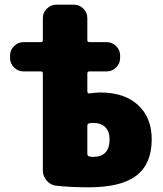

<svg xmlns="http://www.w3.org/2000/svg" viewBox="-20 -790 696 820"><path d="M378 -120Q448 -120 448 -195Q448 -228 430 -246.5Q412 -265 378 -265Q366 -265 360 -263Q353 -262 353 -251V-134Q353 -124 361 -122Q367 -120 378 -120ZM408 -395Q512 -395 570 -341Q628 -287 628 -195Q628 -91 563 -40.5Q498 10 358 10Q282 10 219 3Q195 0 179 -19Q163 -38 163 -62V-476Q163 -485 155 -485H80Q57 -485 40 -502Q23 -519 23 -542V-553Q23 -576 40 -593Q57 -610 80 -610H155Q163 -610 163 -619V-713Q163 -736 180 -753Q197 -770 220 -770H296Q319 -770 336 -753Q353 -736 353 -713V-619Q353 -610 362 -610H436Q459 -610 476 -593Q493 -576 493 -553V-542Q493 -519 476 -502Q459 -485 436 -485H362Q353 -485 353 -476V-399Q353 -396 355.5 -393Q358 -390 361 -391Q391 -395 408 -395Z"/></svg>

Font: Rounded Mplus 1c Black
Style: Regular
Weight: 900
Version: Version 1.059.20150529